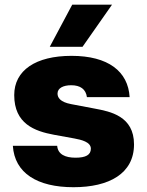

<svg xmlns="http://www.w3.org/2000/svg" viewBox="-20 -780 620 810"><path d="M290 9.8C439.9 9.8 545.4 -47.4 545.4 -170.9C545.4 -290.5 444.8 -309.6 379.9 -321.8L279.8 -340.8C233.4 -349.6 222.7 -368.7 222.7 -385.3C222.7 -408.7 247.6 -420.4 280.3 -420.4C318.8 -420.4 342.3 -403.8 346.7 -370.1H526.9C520.5 -479 436.5 -544.4 281.7 -544.4C130.9 -544.4 40 -483.4 40 -378.9C40 -257.8 126 -226.6 208 -211.4L293.9 -195.8C322.8 -190.4 363.3 -181.2 363.3 -152.8C363.3 -126.5 341.8 -114.7 298.8 -114.7C254.9 -114.7 224.1 -128.9 221.2 -165H34.2C41.5 -49.8 137.2 9.8 290 9.8ZM189.9 -582.5H328.1L452.6 -760.3H284.7Z"/></svg>

Font: Wand UI Pro Black
Style: Regular
Weight: 900
Designer: Andreas Faust
Version: Version 1.003;FEAKit 1.0